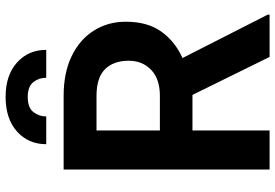

<svg xmlns="http://www.w3.org/2000/svg" viewBox="-167 -805 972 678"><g transform="rotate(-90 319.0 -466.0)"><path d="M457 0 322.8 -272.4H197.4V0H59.3V-727.3H319.2Q401.3 -727.3 459.9 -698.9Q518.5 -670.5 549.9 -620.7Q581.3 -571 581.3 -507.5Q581.3 -431.5 546.7 -382.8Q512.1 -334.2 453.1 -307.5L606.2 -6.7V0ZM197.4 -611.2V-387.4H319.2Q379.3 -387.4 411.4 -418.3Q443.5 -449.2 443.5 -497.2Q443.5 -551.1 413.7 -581.1Q383.9 -611.2 319.2 -611.2ZM481.9 -788.7H383.5Q383.5 -814.3 368.1 -834.2Q352.6 -854 315.7 -854Q277.7 -854 262.3 -834.2Q246.8 -814.3 246.8 -788.7H148.8Q148.8 -851.9 193.7 -892Q238.6 -932.2 315.7 -932.2Q392.4 -932.2 437.1 -892Q481.9 -851.9 481.9 -788.7Z"/></g></svg>

Font: Interface
Style: Bold
Weight: 700
Designer: Rasmus Andersson
Foundry: rsms
Version: Version 1.8